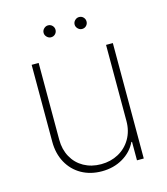

<svg xmlns="http://www.w3.org/2000/svg" viewBox="-104 -763 743 852"><g transform="rotate(-15 267.0 -337.0)"><path d="M421.9 -530.3H453.1V0H421.9V-85H418.9Q399.4 -43.5 356.9 -18.3Q314.5 6.8 259.8 6.8Q207.5 6.8 166.7 -16.1Q126 -39.1 103 -80.8Q80.1 -122.6 80.1 -176.8V-530.3H112.3V-177.7Q112.3 -132.8 131.6 -97.9Q150.9 -63 185.5 -43.7Q220.2 -24.4 264.6 -24.4Q308.6 -24.4 344.5 -43.9Q380.4 -63.5 401.1 -99.1Q421.9 -134.8 421.9 -180.7ZM168 -653.3Q168 -664.6 176.3 -672.6Q184.6 -680.7 195.3 -680.7Q207 -680.7 214.8 -672.6Q222.7 -664.6 222.7 -653.3Q222.7 -642.1 214.8 -634Q207 -626 195.3 -626Q184.6 -626 176.3 -634.3Q168 -642.6 168 -653.3ZM310.5 -653.3Q310.5 -664.6 318.8 -672.6Q327.1 -680.7 337.9 -680.7Q349.6 -680.7 357.4 -672.6Q365.2 -664.6 365.2 -653.3Q365.2 -642.1 357.4 -634Q349.6 -626 337.9 -626Q327.1 -626 318.8 -634.3Q310.5 -642.6 310.5 -653.3Z"/></g></svg>

Font: Pretendard Std Thin
Style: Regular
Weight: 100
Designer: Base glyphs from Inter by Rasmus Andersson; Hangeul glyphs from Noto Sans CJK(Source Han Sans) by Jang Soo-young and Kan
Foundry: Kil Hyung-jin
Version: Version 1.309